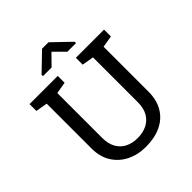

<svg xmlns="http://www.w3.org/2000/svg" viewBox="-243 -1062 1230 1230"><g transform="rotate(-45 371.5 -447.0)"><path d="M368.7 10.3Q295.4 10.3 237.8 -18.6Q180.2 -47.4 147 -100.8Q113.8 -154.3 113.8 -229V-635.3L34.2 -648.9V-710.9H289.6V-648.9L210 -635.3V-229Q210 -175.8 230.2 -139.6Q250.5 -103.5 286.6 -85.2Q322.8 -66.9 370.1 -66.9Q418 -66.9 454.8 -85Q491.7 -103 512.5 -139.2Q533.2 -175.3 533.2 -229V-635.3L453.6 -648.9V-710.9H709V-648.9L629.4 -635.3V-229Q629.4 -151.9 596.9 -98.4Q564.5 -44.9 505.9 -17.3Q447.3 10.3 368.7 10.3ZM221.7 -776.9V-789.6L341.8 -905.3H399.9L521 -789.1V-776.9H442.4L370.6 -849.1L299.8 -776.9Z"/></g></svg>

Font: Roboto Slab LO
Style: Regular
Weight: 400
Designer: Google
Version: Version 2.000